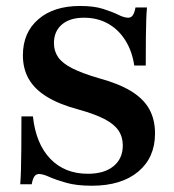

<svg xmlns="http://www.w3.org/2000/svg" viewBox="-20 -602 574 634"><path d="M283.1 11.3Q233.1 11.3 198.8 1.6Q164.5 -8.1 143.1 -17.7Q121.8 -27.4 108.9 -27.4Q99.2 -27.4 93.5 -19.4Q87.9 -11.3 84.7 6.5H46.8Q48.4 -13.7 49.2 -41.1Q50 -68.5 50.4 -110.9Q50.8 -153.2 50.8 -217.7H88.7Q98.4 -127.4 146 -77.8Q193.5 -28.2 270.2 -28.2Q324.2 -28.2 354.8 -53.2Q385.5 -78.2 385.5 -121.8Q385.5 -150 371 -171.4Q356.5 -192.7 324.2 -209.3Q291.9 -225.8 239.5 -240.3Q175.8 -257.3 135.1 -282.3Q94.4 -307.3 75 -341.1Q55.6 -375 55.6 -419.4Q55.6 -494.4 106.5 -538.3Q157.3 -582.3 244.4 -582.3Q290.3 -582.3 320.6 -572.6Q350.8 -562.9 370.6 -553.2Q390.3 -543.5 403.2 -543.5Q412.9 -543.5 418.5 -551.6Q424.2 -559.7 427.4 -577.4H465.3Q463.7 -558.9 462.9 -536.3Q462.1 -513.7 461.7 -478.2Q461.3 -442.7 461.3 -385.5H423.4Q416.1 -433.9 393.5 -469.4Q371 -504.8 336.3 -524.2Q301.6 -543.5 257.3 -543.5Q210.5 -543.5 184.3 -521Q158.1 -498.4 158.1 -459.7Q158.1 -433.1 172.2 -412.9Q186.3 -392.7 219 -376.2Q251.6 -359.7 307.3 -343.5Q372.6 -325.8 413.3 -300.8Q454 -275.8 473 -241.5Q491.9 -207.3 491.9 -161.3Q491.9 -81.5 436.3 -35.1Q380.6 11.3 283.1 11.3Z"/></svg>

Font: Playfair 9pt
Style: Bold
Weight: 700
Designer: Claus Eggers Sørensen
Foundry: Claus Eggers Sørensen
Version: Version 2.203